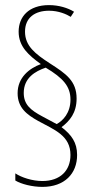

<svg xmlns="http://www.w3.org/2000/svg" viewBox="-20 -780 370 752"><path d="M49 -415C49 -358 85 -331 130 -306C194 -271 256 -249 256 -173C256 -112 216 -71 146 -71C106 -71 64 -85 40 -101V-73C63 -59 106 -48 146 -48C233 -48 282 -100 282 -173C282 -222 260 -252 221 -282C253 -306 280 -338 280 -394C280 -463 239 -491 175 -532C118 -569 78 -600 78 -656C78 -711 117 -738 172 -738C210 -738 241 -724 257 -714L270 -734C246 -749 210 -760 172 -760C92 -760 53 -714 53 -656C53 -597 93 -563 140 -529C94 -512 49 -476 49 -415ZM73 -416C73 -475 118 -501 159 -515C228 -474 256 -441 256 -390C256 -337 226 -307 202 -294L146 -324C99 -349 73 -371 73 -416Z"/></svg>

Font: Noto Sans Myanmar UI ExtraCondensed Thin
Style: Regular
Weight: 100
Width: 2
Designer: Monotype Design Team
Foundry: Monotype Imaging Inc.
Version: Version 2.103